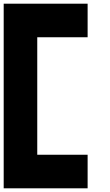

<svg xmlns="http://www.w3.org/2000/svg" viewBox="-20 -820 596 1040"><path d="M181.8 18.2V-618.2H454.6V-800H0V200H454.6V18.2Z"/></svg>

Font: Kubos
Style: Light
Weight: 300
Version: Version 001.000